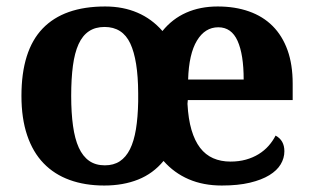

<svg xmlns="http://www.w3.org/2000/svg" viewBox="-20 -569 975 599"><path d="M202.1 -270Q202.1 -216.8 207.8 -176.3Q213.4 -135.7 225.8 -108.4Q238.3 -81.1 258.3 -67.1Q278.3 -53.2 307.1 -53.2Q334.5 -53.2 353.8 -65.9Q373 -78.6 385.5 -103.5Q397.9 -128.4 404.1 -165.8Q410.2 -203.1 411.1 -252V-278.8Q410.6 -381.8 386.5 -433.3Q362.3 -484.9 306.2 -484.9Q277.3 -484.9 257.3 -471.4Q237.3 -458 225.1 -431.2Q212.9 -404.3 207.5 -364Q202.1 -323.7 202.1 -270ZM661.1 -483.9Q619.6 -483.9 594.5 -442.4Q569.3 -400.9 566.9 -320.8H740.2Q740.2 -398.9 721.2 -441.4Q702.1 -483.9 661.1 -483.9ZM671.9 9.8Q614.3 9.8 568.8 -9.8Q523.4 -29.3 490.2 -66.9Q457.5 -27.3 410.9 -8.8Q364.3 9.8 305.2 9.8Q245.1 9.8 197.3 -7.6Q149.4 -24.9 116 -59.6Q82.5 -94.2 64.7 -147Q46.9 -199.7 46.9 -270Q46.9 -411.1 113 -480Q179.2 -548.8 308.1 -548.8Q363.8 -548.8 408.7 -529.5Q453.6 -510.3 486.8 -472.2Q517.6 -510.3 561 -529.5Q604.5 -548.8 659.2 -548.8Q713.4 -548.8 756.8 -533.4Q800.3 -518.1 830.6 -487.8Q860.8 -457.5 877 -412.6Q893.1 -367.7 893.1 -308.1V-256.8H565.9Q565.9 -253.9 565.4 -251Q564.9 -248 564.9 -245.1Q567.4 -197.8 577.4 -163.8Q587.4 -129.9 604.2 -107.9Q621.1 -85.9 645 -75.4Q668.9 -64.9 699.2 -64.9Q725.1 -64.9 747.1 -71Q769 -77.1 786.9 -88.1Q804.7 -99.1 817.9 -114Q831.1 -128.9 839.8 -146Q867.2 -131.3 867.2 -97.2Q867.2 -75.7 855.7 -56.4Q844.2 -37.1 820.3 -22.5Q796.4 -7.8 759.5 1Q722.7 9.8 671.9 9.8Z"/></svg>

Font: Droids
Style: b
Weight: 700
Foundry: Ascender Corporation
Version: Version 1.00 build 113